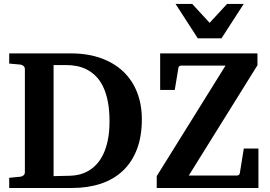

<svg xmlns="http://www.w3.org/2000/svg" viewBox="-20 -937 1345 957"><path d="M525.9 -332Q525.9 -389.6 517.1 -432.9Q508.3 -476.1 492.9 -507.1Q477.5 -538.1 456.5 -558.6Q435.5 -579.1 411.6 -591.1Q387.7 -603 361.8 -607.9Q335.9 -612.8 310.1 -612.8H247.1V-59.1L330.1 -61Q351.6 -61.5 374.5 -66.9Q397.5 -72.3 419.2 -84.5Q440.9 -96.7 460.2 -116.9Q479.5 -137.2 494.1 -167.2Q508.8 -197.3 517.3 -238Q525.9 -278.8 525.9 -332ZM687 -342.8Q687 -256.8 662.4 -192.6Q637.7 -128.4 592 -85.4Q546.4 -42.5 481.9 -21.2Q417.5 0 337.9 0H25.9V-50.8L81.1 -56.2Q89.8 -57.1 96.9 -62.7Q104 -68.4 104 -78.1V-592.8Q104 -602.5 96.9 -608.4Q89.8 -614.3 81.1 -615.2L25.9 -620.1V-670.9H332Q417.5 -670.9 483.6 -647Q549.8 -623 595 -579.8Q640.1 -536.6 663.6 -476.3Q687 -416 687 -342.8ZM761.2 0V-59.1L1104 -609.9H883.3Q870.6 -609.9 869.1 -598.1L851.1 -488.8H778.3V-670.9H1263.2V-611.8L920.9 -62H1160.2Q1172.4 -62 1175.3 -73.2L1195.3 -196.8H1268.1V0ZM1084 -746.1H965.8L855 -917.5H938L1024.9 -823.2L1111.8 -917.5H1194.8Z"/></svg>

Font: Charis SIL Eur
Style: Bold
Weight: 700
Foundry: SIL International
Version: Version 5.000